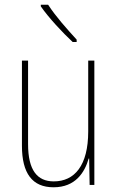

<svg xmlns="http://www.w3.org/2000/svg" viewBox="-20 -784 498 814"><path d="M184 -764H153V-757C187 -708 245 -646 288 -606H305V-616C265 -660 217 -713 184 -764ZM380 -527H354V-227C354 -82 296 -15 208 -15C138 -15 99 -62 99 -173V-527H73V-166C73 -49 117 10 207 10C300 10 339 -53 356 -112H358L360 0H380Z"/></svg>

Font: Noto Sans Armenian Condensed Thin
Style: Regular
Weight: 100
Width: 3
Designer: Monotype Design Team
Foundry: Monotype Imaging Inc.
Version: Version 2.008